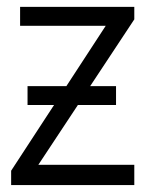

<svg xmlns="http://www.w3.org/2000/svg" viewBox="-20 -535 420 555"><path d="M59.6 -231.4V-286.1H171.9L285.6 -460.4H38.1V-515.1H368.2V-479L240.7 -286.1H315.4V-231.4H205.1L90.8 -58.6H368.2V0H12.2V-41.5L136.2 -231.4Z"/></svg>

Font: News Cycle
Style: Regular
Weight: 500
Version: Version 0.5.2